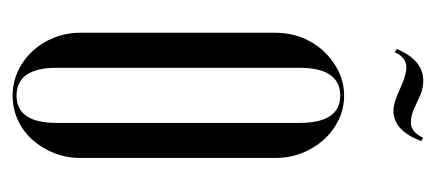

<svg xmlns="http://www.w3.org/2000/svg" viewBox="-208 -456 673 296"><g transform="rotate(90 128.0 -308.5)"><path d="M128 -503Q148 -503 165.5 -494.5Q183 -486 196 -471.5Q209 -457 216.5 -438Q224 -419 224 -397V-96Q224 -75 216.5 -56Q209 -37 196 -22.5Q183 -8 165.5 0Q148 8 128 8Q108 8 90.5 0Q73 -8 59.5 -22.5Q46 -37 38.5 -56Q31 -75 31 -96V-397Q31 -419 38.5 -438Q46 -457 59.5 -471.5Q73 -486 90.5 -494.5Q108 -503 128 -503ZM128 -497Q85 -497 85 -434V-60Q85 2 128 2Q170 2 170 -60V-434Q170 -497 128 -497ZM61 -581 56 -584Q73 -625 105 -625Q110 -625 115.5 -624Q121 -623 126 -621L150 -610Q160 -606 170 -606Q184 -606 193 -625L198 -622Q182 -579 151 -579Q145 -579 138.5 -581Q132 -583 127 -585L111 -592Q95 -599 84 -599Q69 -599 61 -581Z"/></g></svg>

Font: Moniqa Cond Display
Style: Regular
Weight: 400
Width: 3
Designer: Rajesh Rajput
Foundry: Rajesh Rajput
Version: Version 1.000